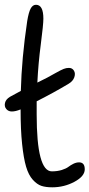

<svg xmlns="http://www.w3.org/2000/svg" viewBox="-26 -780 378 811"><path d="M194.8 11.2Q167.5 11.2 148.9 5.1Q130.4 -1 112.5 -20.8Q94.7 -40.5 84.2 -75.9Q73.7 -111.3 67.4 -171.4Q61 -231.4 61 -316.9V-317.9Q40 -309.1 23.9 -309.1Q9.3 -309.1 0.5 -319.6Q-8.3 -330.1 -4.9 -345.2Q-1.5 -360.4 16.1 -371.1Q60.5 -395.5 62 -396Q65.4 -533.2 88.9 -690.9Q95.2 -729 103.8 -744.4Q112.3 -759.8 126 -759.8Q157.2 -759.8 157.2 -701.2Q157.2 -676.8 146.5 -594.2Q135.7 -511.7 131.8 -431.2Q177.2 -453.1 208 -471.2Q232.4 -484.9 243.2 -489Q253.9 -493.2 265.1 -493.2Q279.3 -493.2 286.4 -481.4Q293.5 -469.7 287.8 -453.4Q282.2 -437 263.2 -425.8Q202.1 -389.2 128.9 -352.1V-296.9Q128.9 -56.2 192.9 -56.2Q216.3 -56.2 234.9 -62Q253.4 -67.9 262.9 -75.2Q272.5 -82.5 284.4 -88.4Q296.4 -94.2 308.1 -94.2Q332 -94.2 332 -64.9Q332 -35.6 288.6 -12.2Q245.1 11.2 194.8 11.2Z"/></svg>

Font: Shantell Sans Irregular
Style: Regular
Weight: 300
Designer: Stephen Nixon, Anya Danilova, Shantell Martin
Foundry: Arrow Type
Version: Version 1.006;[9816181b4]